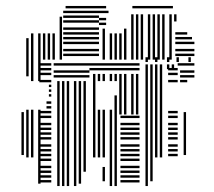

<svg xmlns="http://www.w3.org/2000/svg" viewBox="-20 -664 717 644"><path d="M60 -144H52V-288H60ZM76 -136H68V-296H76ZM76 -408H68V-464H76ZM92 -136H84V-296H92ZM92 -392H84V-464H92ZM116 -48H108V-296H116ZM116 -392H108V-464H116ZM152 -52H112V-60H152ZM152 -68H112V-76H152ZM152 -84H112V-92H152ZM152 -100H112V-108H152ZM152 -124H112V-132H152ZM152 -140H112V-148H152ZM152 -156H112V-164H152ZM152 -172H112V-180H152ZM152 -196H112V-204H152ZM152 -212H112V-220H152ZM152 -228H112V-236H152ZM152 -244H112V-252H152ZM152 -268H112V-276H152ZM152 -284H112V-292H152ZM152 -300H136V-308H152ZM152 -316H136V-324H152ZM152 -340H144V-348H152ZM152 -356H144V-364H152ZM152 -372H144V-380H152ZM152 -388H112V-396H152ZM152 -412H112V-420H152ZM152 -428H112V-436H152ZM152 -444H112V-452H152ZM180 -40H172V-392H180ZM196 -40H188V-392H196ZM212 -40H204V-392H212ZM236 -40H228V-392H236ZM252 -48H244V-392H252ZM268 -88H260V-392H268ZM280 -404H160V-412H280ZM280 -420H160V-428H280ZM280 -444H160V-452H280ZM300 -136H292V-280H300ZM316 -136H308V-280H316ZM332 -56H324V-104H332ZM332 -136H324V-280H332ZM356 -40H348V-280H356ZM372 -40H364V-280H372ZM448 -52H384V-60H448ZM448 -68H384V-76H448ZM448 -84H384V-92H448ZM448 -100H384V-108H448ZM448 -124H384V-132H448ZM448 -140H384V-148H448ZM448 -156H384V-164H448ZM448 -172H384V-180H448ZM448 -196H384V-204H448ZM448 -212H384V-220H448ZM448 -228H384V-236H448ZM448 -244H384V-252H448ZM448 -268H384V-276H448ZM300 -280H292V-416H300ZM316 -280H308V-296H316ZM316 -392H308V-416H316ZM332 -280H324V-296H332ZM332 -392H324V-416H332ZM356 -280H348V-296H356ZM356 -392H348V-416H356ZM372 -280H364V-344H372ZM372 -392H364V-416H372ZM388 -280H380V-416H388ZM404 -280H396V-416H404ZM428 -280H420V-416H428ZM444 -280H436V-416H444ZM448 -428H280V-436H448ZM448 -444H280V-452H448ZM476 -40H468V-432H476ZM492 -56H484V-432H492ZM508 -136H500V-432H508ZM524 -136H516V-432H524ZM576 -140H544V-148H576ZM576 -156H544V-164H576ZM576 -172H544V-180H576ZM576 -196H544V-204H576ZM576 -212H544V-220H576ZM576 -228H544V-236H576ZM576 -244H544V-252H576ZM576 -268H544V-276H576ZM576 -284H544V-292H576ZM576 -388H544V-396H576ZM576 -412H544V-420H576ZM576 -428H544V-436H576ZM604 -144H596V-288H604ZM608 -388H584V-396H608ZM632 -404H584V-412H632ZM632 -420H584V-428H632ZM476 -432H468V-448H476ZM492 -432H484V-448H492ZM508 -432H500V-448H508ZM524 -432H516V-448H524ZM548 -432H540V-448H548ZM564 -432H556V-448H564ZM632 -444H576V-452H632ZM476 -456H468V-472H476ZM508 -456H500V-472H508ZM548 -456H540V-472H548ZM580 -456H572V-472H580ZM620 -456H612V-472H620ZM76 -464H68V-536H76ZM92 -464H84V-552H92ZM116 -464H108V-552H116ZM132 -464H124V-552H132ZM148 -464H140V-552H148ZM164 -464H156V-552H164ZM188 -464H180V-608H188ZM312 -476H192V-484H312ZM312 -492H192V-500H312ZM312 -516H192V-524H312ZM312 -532H192V-540H312ZM312 -548H192V-556H312ZM312 -564H192V-572H312ZM312 -588H192V-596H312ZM312 -604H192V-612H312ZM312 -620H192V-628H312ZM312 -636H200V-644H312ZM332 -464H324V-568H332ZM356 -464H348V-552H356ZM372 -464H364V-552H372ZM388 -464H380V-552H388ZM404 -464H396V-568H404ZM336 -580H312V-588H336ZM336 -596H312V-604H336ZM344 -620H312V-628H344ZM336 -636H312V-644H336ZM428 -464H420V-592H428ZM444 -464H436V-592H444ZM460 -464H452V-592H460ZM484 -464H476V-592H484ZM500 -464H492V-592H500ZM516 -464H508V-592H516ZM532 -464H524V-592H532ZM556 -464H548V-592H556ZM632 -476H568V-484H632ZM632 -492H568V-500H632ZM632 -516H568V-524H632ZM624 -532H568V-540H624ZM608 -548H568V-556H608ZM428 -592H420V-616H428ZM444 -592H436V-616H444ZM460 -592H452V-616H460ZM484 -592H476V-616H484ZM500 -592H492V-616H500ZM516 -592H508V-616H516ZM532 -592H524V-616H532ZM556 -592H548V-616H556ZM572 -592H564V-616H572ZM560 -636H424V-644H560Z"/></svg>

Font: Rubik Lines
Style: Regular
Weight: 400
Designer: Hubert and Fischer, NaN
Foundry: Hubert and Fischer, NaN
Version: Version 2.201